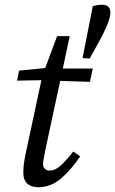

<svg xmlns="http://www.w3.org/2000/svg" viewBox="-20 -774 484 807"><path d="M140 13Q112 13 95 -2Q78 -17 78 -48Q78 -65 80 -82Q82 -99 88 -129L154 -437L52 -435L60 -477L170 -488L220 -622H273L244 -486H370L358 -430L233 -434L171 -146Q167 -124 164 -108.5Q161 -93 161 -84Q161 -71 169 -64Q177 -57 189 -57Q210 -57 232 -75.5Q254 -94 288 -137L317 -117Q282 -64 238.5 -25.5Q195 13 140 13ZM408 -754Q429 -754 436.5 -744.5Q444 -735 444 -722Q444 -700 428.5 -664Q413 -628 393 -593L357 -528L327 -530L370 -748Q380 -751 388.5 -752.5Q397 -754 408 -754Z"/></svg>

Font: Source Serif 4 SmText
Style: Italic
Weight: 400
Italic angle: -12°
Designer: Frank Grießhammer
Foundry: Adobe
Version: Version 4.005;hotconv 1.1.0;makeotfexe 2.6.0